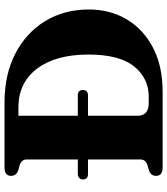

<svg xmlns="http://www.w3.org/2000/svg" viewBox="35 -775 740 850"><g transform="rotate(-90 405.0 -350.0)"><path d="M51.5 -29Q51.5 -52 75 -60.5L98.5 -67Q124 -75.5 124 -98V-330.5H58.5Q35.5 -330.5 35.5 -353.5Q35.5 -363 42.2 -369.2Q49 -375.5 59.5 -375.5H124V-602Q124 -624.5 98.5 -633L75 -639.5Q51.5 -648 51.5 -671Q51.5 -700 88.5 -700H376.5Q500 -700 592.5 -652.2Q685 -604.5 736.5 -520.2Q788 -436 788 -326.5Q788 -232 743.8 -158.2Q699.5 -84.5 618 -42.2Q536.5 0 423.5 0H88.5Q51.5 0 51.5 -29ZM401.5 -61.5Q483.5 -61.5 536 -126.2Q588.5 -191 588.5 -329Q588.5 -473.5 526 -556Q463.5 -638.5 354.5 -638.5H317.5V-375.5H407.5Q431.5 -375.5 431.5 -353.5Q431.5 -330.5 407.5 -330.5H317.5V-112.5Q317.5 -61.5 373.5 -61.5Z"/></g></svg>

Font: Fraunces 9pt S000
Style: Bold
Weight: 700
Version: Version 1.000; ttfautohint (v1.8.3)